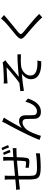

<svg xmlns="http://www.w3.org/2000/svg" viewBox="1546 -2390 908 4040"><g transform="rotate(-90 2000.0 -370.0)"><path d="M720.7 -756.1Q719.7 -747.9 718.9 -734.8Q718 -721.8 717.3 -708.3Q716.6 -694.8 716.2 -683.4Q715.8 -652.7 715.4 -619.9Q715 -587 714.5 -556.4Q714 -525.9 713 -499.9Q712 -462 710.3 -416.5Q708.6 -370.9 705.9 -330Q703.2 -289.1 697.6 -262.9Q691.5 -229.7 673.4 -217.5Q655.4 -205.3 621.1 -205.3Q602.9 -205.3 576.9 -207.8Q551 -210.3 527 -213.7Q503 -217.1 489.1 -219.5L490.9 -288.7Q517.2 -282.9 545.5 -279.4Q573.9 -275.9 590.5 -275.9Q609.6 -275.9 618.3 -280.9Q626.9 -285.9 629.1 -302.6Q632.7 -322.6 634.6 -355.2Q636.5 -387.8 638.5 -426Q640.4 -464.2 640.8 -499.4Q641.4 -527.9 641.4 -559.1Q641.4 -590.4 641.4 -622.1Q641.4 -653.8 641.4 -680.7Q641.4 -692.3 640.5 -706.3Q639.6 -720.3 638.7 -733.8Q637.8 -747.3 635.8 -756.1ZM325.3 -724.3Q323.1 -707.2 322.2 -686.9Q321.4 -666.6 321.4 -643.6Q321.4 -611.3 320.9 -562.3Q320.4 -513.3 319.9 -457.5Q319.4 -401.8 319.2 -348.7Q319 -295.7 319 -253.7Q319 -211.8 320 -190.9Q321.6 -150.4 325.5 -122.7Q329.4 -94.9 345.3 -77.8Q361.2 -60.7 397.3 -53Q433.4 -45.2 497.8 -45.2Q552.3 -45.2 608.4 -48.4Q664.4 -51.6 713.5 -57.2Q762.7 -62.8 795.4 -68.5L792.4 15.7Q759 19.1 710.2 23.1Q661.4 27.1 607.1 29.9Q552.8 32.7 501.9 32.7Q415.3 32.7 364.3 21.6Q313.3 10.6 288 -14Q262.7 -38.6 254.5 -79.5Q246.2 -120.4 244.2 -179.9Q244.2 -201.3 243.7 -239.7Q243.2 -278.1 243.2 -326.3Q243.2 -374.5 243.2 -424.6Q243.2 -474.8 243.5 -519.6Q243.8 -564.4 243.8 -596.5Q243.8 -628.6 243.8 -640.1Q243.8 -662.7 242.5 -682.2Q241.3 -701.8 237.9 -724.3ZM26.2 -485.3Q49.9 -485.3 76.6 -486.8Q103.3 -488.3 130.3 -490.5Q162.9 -493.5 223.8 -499.3Q284.6 -505.1 362.2 -512.7Q439.7 -520.3 522.9 -527.8Q606 -535.3 684.6 -541.6Q763.2 -547.9 824.7 -551.3Q844.1 -552.7 864.5 -553.8Q885 -554.9 902.6 -556.3V-477.6Q895.5 -478.6 881.7 -478.4Q867.9 -478.2 852.5 -478Q837.1 -477.8 824.3 -477.4Q784.5 -477 727 -473.1Q669.6 -469.2 603.2 -463.7Q536.9 -458.2 467.9 -451.7Q399 -445.2 335.2 -438.6Q271.4 -432 219.6 -426.4Q167.9 -420.8 136 -417.2Q120.6 -415.2 102.2 -412.9Q83.9 -410.6 66.2 -408Q48.5 -405.4 34.5 -403.1ZM806.8 -758.9Q816.2 -740.7 827 -715.6Q837.8 -690.5 848.6 -665.1Q859.3 -639.8 866.1 -619L816 -602.1Q809 -624.1 799.1 -649.3Q789.1 -674.4 779 -699.4Q768.9 -724.4 758.9 -743.6ZM906.9 -790.6Q916.9 -772.4 927.9 -747.6Q938.9 -722.8 949.6 -697.8Q960.2 -672.8 967 -651.9L917.3 -634.9Q905.5 -668.7 889.7 -708Q874 -747.4 858.4 -775.3Z M1547 -742.4Q1540.9 -733.6 1532.3 -720.5Q1523.6 -707.4 1515 -693.3Q1498.5 -667.6 1474.6 -626.5Q1450.8 -585.5 1423.9 -538Q1397 -490.5 1371.7 -444.1Q1346.4 -397.7 1327.1 -361.4Q1363 -394 1401.6 -408.6Q1440.2 -423.2 1475.8 -423.2Q1526.1 -423.2 1558.7 -392.3Q1591.3 -361.4 1593.5 -301.9Q1594.5 -272.3 1594.8 -238.8Q1595.1 -205.3 1595.3 -173.5Q1595.5 -141.7 1597.2 -117.2Q1599.6 -79.4 1622.6 -62.7Q1645.7 -46 1677.9 -46Q1719.5 -46 1752.9 -68.4Q1786.2 -90.9 1811.4 -127.9Q1836.6 -164.9 1853.9 -207.7Q1871.1 -250.5 1880.9 -290.2L1947 -236.2Q1921 -155.8 1882.9 -94.3Q1844.8 -32.9 1791.4 1.9Q1738 36.7 1665.3 36.7Q1612.3 36.7 1580.7 17.3Q1549.2 -2.1 1535.7 -31.2Q1522.2 -60.2 1520.4 -89.8Q1519 -119.5 1518.6 -153.1Q1518.3 -186.7 1518.1 -220.1Q1517.9 -253.4 1515.9 -280.4Q1514.5 -313.2 1495.6 -331.8Q1476.7 -350.4 1442.7 -350.4Q1402.9 -350.4 1365.3 -326.8Q1327.8 -303.2 1297.6 -266.2Q1267.5 -229.3 1248 -189.5Q1236.6 -167.5 1223.5 -136.4Q1210.5 -105.2 1198.4 -72.2Q1186.4 -39.2 1176.7 -10.1Q1166.9 19 1161.5 37.6L1075.5 7.7Q1093.9 -43 1122.8 -107.9Q1151.6 -172.8 1186 -244.4Q1220.5 -316 1256.2 -386.4Q1292 -456.8 1324.7 -519.6Q1357.5 -582.4 1383 -629.5Q1408.5 -676.7 1422.1 -700.7Q1430.9 -718.6 1440.4 -737.4Q1449.9 -756.1 1458.6 -778.5Z M2261.6 -746.7Q2280.1 -745.3 2299.3 -744.3Q2318.5 -743.3 2341.2 -743.3Q2354.8 -743.3 2384.2 -744.3Q2413.5 -745.3 2451.5 -746.8Q2489.5 -748.3 2528.4 -750.3Q2567.4 -752.3 2599.5 -754.5Q2631.7 -756.7 2648.8 -758.7Q2666.9 -760.5 2680.7 -763.1Q2694.5 -765.7 2703 -768.5L2753.5 -711.3Q2743.7 -704.8 2727.3 -693.8Q2710.9 -682.7 2700.2 -673.8Q2678 -655.4 2648.4 -630.7Q2618.9 -606.1 2586 -578.7Q2553.1 -551.4 2519.8 -523.9Q2486.5 -496.4 2456 -471.6Q2425.5 -446.7 2401 -427.8Q2477 -436.3 2559.9 -442.8Q2642.7 -449.3 2723.9 -453.4Q2805.1 -457.4 2876.8 -457.4L2877.2 -383.3Q2803.8 -387.1 2736.1 -386.2Q2668.5 -385.3 2623.3 -378.6Q2586.6 -373.4 2552.5 -356.4Q2518.4 -339.3 2490.7 -313.5Q2463 -287.6 2446.9 -255.7Q2430.9 -223.8 2430.9 -188.5Q2430.9 -138.4 2455 -108.1Q2479.1 -77.9 2518.5 -62.8Q2558 -47.6 2603.2 -40.8Q2647.9 -34.9 2683.9 -35.5Q2720 -36.2 2746.8 -38.2L2730 43.2Q2547 50.6 2450 -5.3Q2352.9 -61.1 2352.9 -176.5Q2352.9 -219.4 2371.4 -256.5Q2389.9 -293.6 2416.8 -321.7Q2443.7 -349.7 2469.3 -365.3Q2389.6 -358.8 2294.2 -347.4Q2198.8 -336 2108.8 -321L2101.5 -396Q2142.1 -400.6 2189.4 -406.3Q2236.7 -412 2274.9 -416Q2315.4 -444.4 2362.8 -481.6Q2410.1 -518.9 2456.7 -558.3Q2503.2 -597.7 2542.4 -631.4Q2581.5 -665.1 2605.1 -686.1Q2591.9 -685.1 2565.4 -683.8Q2539 -682.5 2506.2 -680.7Q2473.4 -678.9 2440.5 -677.3Q2407.7 -675.6 2381.7 -674.1Q2355.7 -672.6 2342.4 -671.6Q2323.2 -670.6 2302.6 -668.6Q2282 -666.5 2265.6 -664.7Z M3704 -737.8Q3688.2 -725.8 3668.1 -708.6Q3648 -691.4 3635.3 -680.5Q3609.5 -658.3 3572.2 -627.5Q3534.9 -596.7 3494 -563.5Q3453 -530.3 3414.8 -499.5Q3376.6 -468.8 3348.9 -445.3Q3319.4 -419.4 3309 -402.5Q3298.6 -385.5 3309.5 -368.7Q3320.4 -352 3352.4 -324.5Q3379.7 -302 3415.9 -272.6Q3452.2 -243.1 3492.7 -209Q3533.2 -174.9 3575 -139.1Q3616.7 -103.3 3655.6 -68Q3694.5 -32.6 3726.4 -0.6L3655.1 64.6Q3623.6 28.9 3586.4 -8.3Q3559.9 -35.2 3520.8 -71.2Q3481.7 -107.1 3437.2 -145.9Q3392.6 -184.6 3349.3 -221.6Q3306 -258.5 3270.8 -287.5Q3223.4 -327.2 3210.4 -357.5Q3197.3 -387.8 3215 -417.8Q3232.6 -447.8 3277.7 -485.3Q3305.9 -508.7 3345.6 -541Q3385.4 -573.3 3428.1 -608.9Q3470.9 -644.4 3509.3 -677.7Q3547.6 -710.9 3572.6 -736.7Q3587.6 -752 3604.5 -770.9Q3621.4 -789.8 3629.5 -803.7Z"/></g></svg>

Font: Noto Sans TC Thin
Style: Regular
Weight: 100
Designer: Ryoko NISHIZUKA 西塚涼子 (kana, bopomofo & ideographs); Paul D. Hunt (Latin, Greek & Cyrillic); Sandoll Communications 산돌커뮤니
Foundry: Adobe
Version: Version 2.004-H2;hotconv 1.0.118;makeotfexe 2.5.65603